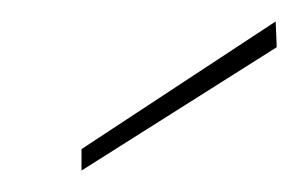

<svg xmlns="http://www.w3.org/2000/svg" viewBox="-20 -704 278 179"><path d="M56 -545V-565L237 -684L238 -660Z"/></svg>

Font: DM Sans Thin
Style: Italic
Weight: 250
Italic angle: -10°
Designer: Colophon Foundry, Jonny Pinhorn
Foundry: Colophon Foundry
Version: Version 4.004;gftools[0.9.30]